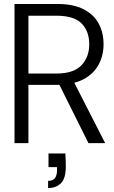

<svg xmlns="http://www.w3.org/2000/svg" viewBox="-20 -720 573 966"><path d="M53 0V-700H269Q350 -700 401.5 -673Q453 -646 477 -600.5Q501 -555 501 -497Q501 -441 476 -394.5Q451 -348 398.5 -320.5Q346 -293 264 -293H123V0ZM425 0 268 -315H348L509 0ZM123 -350H264Q350 -350 389.5 -391.5Q429 -433 429 -497Q429 -563 390.5 -602Q352 -641 263 -641H123ZM222 226V190Q246 190 256.5 176Q267 162 267 135V121H224V52H309Q310 70 310.5 87.5Q311 105 311 119Q311 177 287 201.5Q263 226 222 226Z"/></svg>

Font: DM Sans 36pt Light
Style: Regular
Weight: 300
Designer: Colophon Foundry, Jonny Pinhorn
Foundry: Colophon Foundry
Version: Version 4.004;gftools[0.9.30]